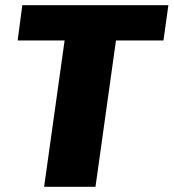

<svg xmlns="http://www.w3.org/2000/svg" viewBox="-20 -720 669 740"><path d="M629 -700 610 -564H427L348 0H150L229 -564H48L66 -700Z"/></svg>

Font: Pathway Extreme 8pt Thin 12pt ExtraBold
Style: Italic
Weight: 800
Italic angle: -8°
Version: Version 1.001;gftools[0.9.26]